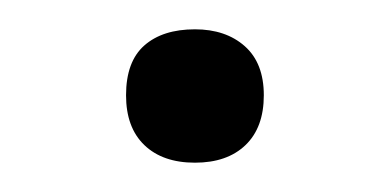

<svg xmlns="http://www.w3.org/2000/svg" viewBox="-20 -108 265 131"><path d="M66 -43Q66 -66 78.5 -77Q91 -88 113 -88Q134 -88 147 -76.5Q160 -65 160 -43Q160 -21 147.5 -9Q135 3 113 3Q91 3 78.5 -9Q66 -21 66 -43Z"/></svg>

Font: EncodeSans
Style: Light
Weight: 300
Designer: Pablo Impallari, Andres Torresi
Foundry: Pablo Impallari, Andres Torresi
Version: Version 1.000; ttfautohint (v1.4.1)